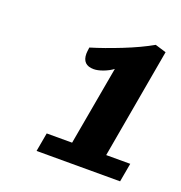

<svg xmlns="http://www.w3.org/2000/svg" viewBox="-83 -852 509 540"><g transform="rotate(20 171.5 -582.5)"><path d="M82 -385 92 -441H168L210 -677Q198 -668 182 -662Q166 -656 154 -656Q120 -656 120 -690Q120 -695 122 -709Q162 -721 211 -740.5Q260 -760 295 -780L328 -770L270 -441H342L332 -385Z"/></g></svg>

Font: Sansita Medium Italic
Style: Regular
Weight: 500
Italic angle: -11°
Designer: Pablo Cosgaya
Foundry: Omnibus-Type
Version: Version 1.006